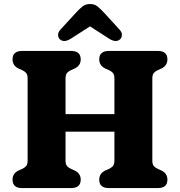

<svg xmlns="http://www.w3.org/2000/svg" viewBox="-20 -960 918 980"><path d="M314.5 -140.5Q314.5 -121 322.5 -112Q330.5 -103 343.5 -97.5L361.5 -89.5Q392 -74.5 392 -43Q392 0 342.5 0H93Q44 0 44 -43Q44 -74.5 74 -89.5L92 -97.5Q105 -103 113 -112Q121 -121 121 -140.5V-559.5Q121 -579 113 -588Q105 -597 92 -602.5L74 -610.5Q44 -625.5 44 -657Q44 -700 93 -700H342.5Q392 -700 392 -657Q392 -625.5 361.5 -610.5L343.5 -602.5Q330.5 -597 322.5 -588Q314.5 -579 314.5 -559.5V-377.5H564V-559.5Q564 -579 556 -588Q548 -597 535 -602.5L517 -610.5Q486.5 -625.5 486.5 -657Q486.5 -700 536 -700H785.5Q834.5 -700 834.5 -657Q834.5 -625.5 804.5 -610.5L786.5 -602.5Q773.5 -597 765.5 -588Q757.5 -579 757.5 -559.5V-140.5Q757.5 -121 765.5 -112Q773.5 -103 786.5 -97.5L804.5 -89.5Q834.5 -74.5 834.5 -43Q834.5 0 785.5 0H536Q486.5 0 486.5 -43Q486.5 -74.5 517 -89.5L535 -97.5Q548 -103 556 -112Q564 -121 564 -140.5V-288H314.5ZM341.5 -762.5Q306.5 -740.5 285.5 -759.5Q277.5 -766.5 276.5 -780.5Q275.5 -794.5 289 -809.5L368.5 -896Q386.5 -915.5 401.5 -927.5Q416.5 -939.5 439.5 -939.5Q462.5 -939.5 477.2 -927.5Q492 -915.5 510.5 -896L589.5 -809.5Q603.5 -794.5 602.2 -780.5Q601 -766.5 593 -759.5Q572.5 -740.5 537 -762.5L439.5 -825.5Z"/></svg>

Font: Fraunces 9pt SuperSoft
Style: Bold
Weight: 700
Version: Version 1.000;[b76b70a41]